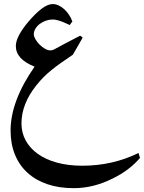

<svg xmlns="http://www.w3.org/2000/svg" viewBox="-20 -454 724 965"><path d="M683.6 339.8Q657.2 370.6 623.5 396.2Q589.8 421.9 546.9 442.9Q448.7 492.2 349.6 491.7Q276.4 491.7 217.8 471.7Q159.2 451.7 118.2 414.3Q77.1 377 55.2 323.2Q33.2 269.5 33.2 202.1Q33.2 54.2 153.8 -119.1Q59.6 -156.2 59.6 -222.7Q59.6 -270 123 -345.2Q158.2 -386.7 189.2 -410.2Q220.2 -433.6 245.1 -433.6Q260.3 -433.6 275.1 -426.5Q290 -419.4 303.2 -407.5Q316.4 -395.5 326.9 -379.6Q337.4 -363.8 343.8 -345.7Q339.8 -341.8 330.6 -328.1Q329.1 -328.6 320.1 -333Q311 -337.4 298.6 -342.5Q286.1 -347.7 271.7 -351.8Q257.3 -356 245.1 -356Q227.5 -356 210.7 -350.1Q193.8 -344.2 180.2 -334Q166.5 -323.7 158.2 -310.1Q149.9 -296.4 149.9 -281.2Q149.9 -271 158 -257.1Q166 -243.2 178.2 -230.7Q190.4 -218.3 205.3 -209.5Q220.2 -200.7 233.4 -200.7Q243.7 -200.7 252 -205.6Q279.8 -221.2 312 -237.8Q344.2 -254.4 382.3 -274.4Q387.2 -272.9 395.5 -265.1Q374 -226.1 345.7 -178.7Q313 -156.7 287.1 -138.4Q261.2 -120.1 239.5 -102.5Q217.8 -85 199 -66.2Q180.2 -47.4 162.1 -24.4Q87.9 68.8 87.9 166.5Q87.9 212.9 109.1 252Q130.4 291 169.9 319.3Q209.5 347.7 266.1 363.3Q322.8 378.9 393.6 378.9Q545.9 378.9 676.3 314.9Z"/></svg>

Font: SakalBharati
Style: Regular
Weight: 400
Designer: CDAC GIST
Foundry: CDAC
Version: 13.02